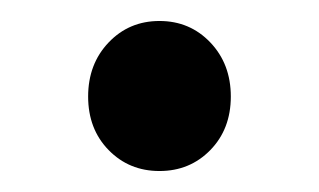

<svg xmlns="http://www.w3.org/2000/svg" viewBox="-20 -151 304 183"><path d="M64 -59Q64 -90 83.5 -110.5Q103 -131 132 -131Q161 -131 180.5 -110.5Q200 -90 200 -59Q200 -28 180.5 -8Q161 12 132 12Q103 12 83.5 -8Q64 -28 64 -59Z"/></svg>

Font: Assistant SemiBold
Style: Regular
Weight: 600
Designer: Hebrew By Ben Nathan, Latin by Paul Hunt
Version: Version 2.001; ttfautohint (v1.6)